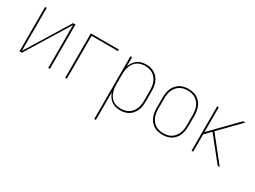

<svg xmlns="http://www.w3.org/2000/svg" viewBox="-46 -1131 2591 1948"><g transform="rotate(30 1250.0 -156.5)"><path d="M72 0V-520H91V-17L400 -520H428V0H409V-503L100 0Z M608 0V-520H936V-502H627V0Z M1072 215V-520H1091V-412Q1100 -438 1115 -460.5Q1130 -483 1152 -499Q1174 -515 1200.5 -521.5Q1227 -528 1254 -528Q1280 -528 1306 -522Q1332 -516 1354 -502Q1376 -488 1392.5 -467.5Q1409 -447 1419 -422.5Q1429 -398 1432.5 -372Q1436 -346 1436 -320V-200Q1436 -174 1432.5 -148Q1429 -122 1419 -97.5Q1409 -73 1392.5 -52.5Q1376 -32 1354 -18Q1332 -4 1306 2Q1280 8 1254 8Q1227 8 1200.5 1.5Q1174 -5 1152 -21Q1130 -37 1115 -59.5Q1100 -82 1091 -108V215ZM1251 -10Q1275 -10 1298.5 -15.5Q1322 -21 1342 -33.5Q1362 -46 1377 -65Q1392 -84 1401 -106.5Q1410 -129 1413.5 -152.5Q1417 -176 1417 -200V-320Q1417 -344 1413.5 -367.5Q1410 -391 1401 -413.5Q1392 -436 1377 -455Q1362 -474 1342 -486.5Q1322 -499 1298.5 -504.5Q1275 -510 1251 -510Q1227 -510 1204 -504.5Q1181 -499 1161.5 -486Q1142 -473 1128 -453.5Q1114 -434 1106 -412Q1098 -390 1094.5 -366.5Q1091 -343 1091 -320V-200Q1091 -177 1094.5 -153.5Q1098 -130 1106 -108Q1114 -86 1128 -66.5Q1142 -47 1161.5 -34Q1181 -21 1204 -15.5Q1227 -10 1251 -10Z M1750 8Q1724 8 1697.5 2.5Q1671 -3 1648.5 -17Q1626 -31 1609 -51.5Q1592 -72 1582 -96.5Q1572 -121 1568 -147.5Q1564 -174 1564 -200V-320Q1564 -346 1568 -372.5Q1572 -399 1582 -423.5Q1592 -448 1609 -468.5Q1626 -489 1648.5 -503Q1671 -517 1697.5 -522.5Q1724 -528 1750 -528Q1776 -528 1802.5 -522.5Q1829 -517 1851.5 -503Q1874 -489 1891 -468.5Q1908 -448 1918 -423.5Q1928 -399 1932 -372.5Q1936 -346 1936 -320V-200Q1936 -174 1932 -147.5Q1928 -121 1918 -96.5Q1908 -72 1891 -51.5Q1874 -31 1851.5 -17Q1829 -3 1802.5 2.5Q1776 8 1750 8ZM1750 -10Q1774 -10 1797.5 -15Q1821 -20 1841.5 -33Q1862 -46 1877 -65Q1892 -84 1901 -106Q1910 -128 1913.5 -152Q1917 -176 1917 -200V-320Q1917 -344 1913.5 -368Q1910 -392 1901 -414Q1892 -436 1877 -455Q1862 -474 1841.5 -487Q1821 -500 1797.5 -505Q1774 -510 1750 -510Q1726 -510 1702.5 -505Q1679 -500 1658.5 -487Q1638 -474 1623 -455Q1608 -436 1599 -414Q1590 -392 1586.5 -368Q1583 -344 1583 -320V-200Q1583 -176 1586.5 -152Q1590 -128 1599 -106Q1608 -84 1623 -65Q1638 -46 1658.5 -33Q1679 -20 1702.5 -15Q1726 -10 1750 -10Z M2088 0V-520H2107V-229L2391 -520H2418L2190 -287L2418 0H2394L2176 -273L2107 -202V0Z"/></g></svg>

Font: Iosevka SS04 Thin
Style: Regular
Weight: 100
Monospace: yes
Designer: Belleve Invis
Foundry: Belleve Invis
Version: Version 19.0.0; ttfautohint (v1.8.4)